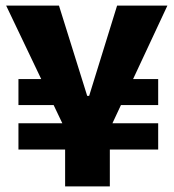

<svg xmlns="http://www.w3.org/2000/svg" viewBox="-20 -673 621 687"><path d="M46 -138V-232H546V-138ZM46 -297V-390H239V-297ZM368 -297V-390H546V-297ZM213 -6V-211L2 -653H191L292 -330H299L399 -653H579L373 -212V-6Z"/></svg>

Font: Bricolage Grotesque 24pt SemiCondensed ExtraBold
Style: Regular
Weight: 800
Width: 4
Designer: Mathieu Triay
Foundry: Atelier Triay
Version: Version 1.001;gftools[0.9.33.dev8+g029e19f]